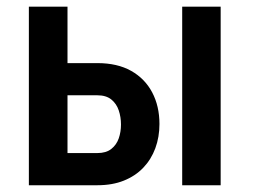

<svg xmlns="http://www.w3.org/2000/svg" viewBox="-20 -548 748 568"><path d="M142.6 -361.3H268.1Q327.1 -361.3 367.9 -338.4Q408.7 -315.4 430.2 -274.7Q451.7 -233.9 451.7 -181.2Q451.7 -142.6 439.5 -109.4Q427.2 -76.2 403.8 -51.8Q380.4 -27.3 346.4 -13.7Q312.5 0 268.1 0H65.4V-528.3H179.7V-95.2H268.1Q293.9 -95.2 309.3 -107.4Q324.7 -119.6 331.3 -138.7Q337.9 -157.7 337.9 -179.7Q337.9 -201.7 331.3 -221.4Q324.7 -241.2 309.3 -253.7Q293.9 -266.1 268.1 -266.1H142.6ZM632.8 -528.3V0H519V-528.3Z"/></svg>

Font: Roboto Condensed Medium
Style: Regular
Weight: 500
Designer: Christian Robertson
Foundry: Google
Version: Version 3.0